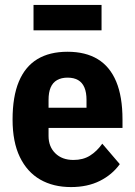

<svg xmlns="http://www.w3.org/2000/svg" viewBox="-20 -747 548 779"><path d="M268 12Q196 12 143 -18.5Q90 -49 60.5 -110Q31 -171 31 -262Q31 -355 56.5 -416Q82 -477 131.5 -507Q181 -537 254 -537Q327 -537 376.5 -507Q426 -477 451.5 -416Q477 -355 477 -262V-228H177V-195Q177 -152 204.5 -125Q232 -98 278 -98Q317 -98 345 -115.5Q373 -133 395 -164L466 -81Q435 -38 385 -13Q335 12 268 12ZM254 -432Q229 -432 211.5 -422Q194 -412 185.5 -392Q177 -372 177 -342V-310H331V-342Q331 -372 322.5 -392Q314 -412 297 -422Q280 -432 254 -432ZM116 -624V-727H392V-624Z"/></svg>

Font: IBM Plex Sans Condensed
Style: Bold
Weight: 700
Width: 3
Designer: Mike Abbink, Paul van der Laan, Pieter van Rosmalen
Foundry: Bold Monday
Version: Version 3.201